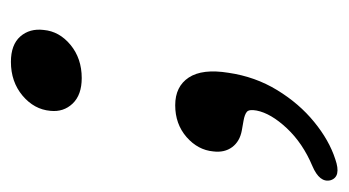

<svg xmlns="http://www.w3.org/2000/svg" viewBox="-186 -294 623 343"><g transform="rotate(-90 125.5 -122.5)"><path d="M64 -2Q44.5 -5.5 34.2 -19.2Q24 -33 26.5 -53Q29 -80.5 52.2 -100.8Q75.5 -121 109 -121Q142.5 -121 158.5 -96.8Q174.5 -72.5 167 -26Q160 22 136 61.2Q112 100.5 79.2 127.2Q46.5 154 12.5 165Q-19 176 -25 156.5Q-30 137 0.5 124Q41 107 67.8 78.5Q94.5 50 99.5 24.5Q102 11 97.2 7Q92.5 3 81 1ZM157.5 -288Q127.5 -288 112 -304.2Q96.5 -320.5 99 -344Q101.5 -373 126.2 -393.8Q151 -414.5 186.5 -414.5Q217 -414.5 231.8 -397.8Q246.5 -381 243.5 -356Q241 -328 216.8 -308Q192.5 -288 157.5 -288Z"/></g></svg>

Font: Fraunces 72pt SuperSoft
Style: Italic
Weight: 400
Italic angle: -16°
Version: Version 1.000;[b76b70a41]